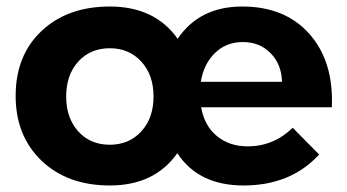

<svg xmlns="http://www.w3.org/2000/svg" viewBox="-20 -563 1066 589"><path d="M723 -543Q855 -543 929.5 -458.5Q1004 -374 998 -234H597Q607 -177 645.5 -145.5Q684 -114 740 -114Q819 -114 878 -171L959 -89Q872 6 727 6Q589 6 524 -93Q454 6 317 6Q187 6 107.5 -70Q28 -146 28 -269Q28 -393 107.5 -468Q187 -543 317 -543Q455 -543 525 -444Q592 -543 723 -543ZM596 -312H845Q844 -365 810.5 -399.5Q777 -434 725 -434Q674 -434 639.5 -400.5Q605 -367 596 -312ZM317 -119Q376 -119 413.5 -160Q451 -201 451 -267Q451 -333 413.5 -374Q376 -415 317 -415Q257 -415 220 -374Q183 -333 183 -267Q183 -201 220 -160Q257 -119 317 -119Z"/></svg>

Font: Montserrat-Arabic SemiBold
Style: Regular
Weight: 600
Designer: Mohamed Gaber
Foundry: Kief Type Foundry
Version: Version 5.008;PS 005.008;hotconv 1.0.88;makeotf.lib2.5.64775